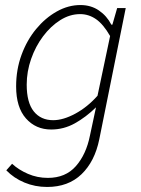

<svg xmlns="http://www.w3.org/2000/svg" viewBox="-20 -512 561 762"><path d="M167 230Q119 230 77 212.5Q35 195 5 164L28 138Q54 162 91 178Q128 194 170 194Q240 194 281 147.5Q322 101 337 26L361 -86Q321 -47 277 -22.5Q233 2 183 2Q122 2 83 -42Q44 -86 44 -169Q44 -236 65.5 -294.5Q87 -353 123.5 -397Q160 -441 205.5 -466.5Q251 -492 299 -492Q341 -492 372.5 -470.5Q404 -449 422 -414H426L445 -480H479L374 41Q356 129 303.5 179.5Q251 230 167 230ZM191 -35Q231 -35 279 -61Q327 -87 367 -132L417 -369Q390 -416 361 -436Q332 -456 298 -456Q257 -456 219 -432Q181 -408 151 -368Q121 -328 103.5 -278Q86 -228 86 -176Q86 -105 114 -70Q142 -35 191 -35Z"/></svg>

Font: Source Sans 3 ExtraLight Light
Style: Italic
Weight: 300
Italic angle: -11°
Version: Version 3.052;hotconv 1.1.0;makeotfexe 2.6.0